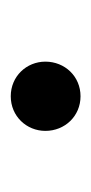

<svg xmlns="http://www.w3.org/2000/svg" viewBox="76 -546 173 366"><g transform="rotate(90 163.0 -362.5)"><path d="M163 -296C201 -296 229 -326 229 -362C229 -399 201 -429 163 -429C125 -429 97 -399 97 -362C97 -326 125 -296 163 -296Z"/></g></svg>

Font: Noto Serif CJK JP
Style: Regular
Weight: 400
Designer: Ryoko NISHIZUKA 西塚涼子 (kana & ideographs); Frank Grießhammer (Latin, Greek & Cyrillic); Wenlong ZHANG 张文龙 (bopomofo); San
Foundry: Adobe Systems Incorporated
Version: Version 1.000;PS 1;hotconv 16.6.53;makeotf.lib2.5.65590